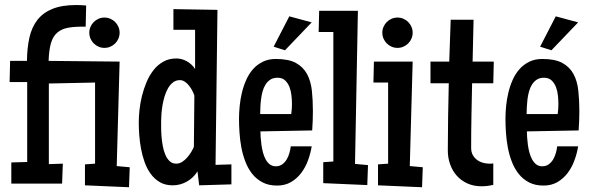

<svg xmlns="http://www.w3.org/2000/svg" viewBox="-20 -747 2395 779"><path d="M506.3 -68.4 503.4 12.7 324.7 4.9V-80.1L365.7 -83V-412.1L178.2 -408.2V-81.1L234.9 -83L231.9 -2H25.9V-87.9L90.3 -89.8V-414.1H19L21 -500H89.4Q89.8 -552.7 99.4 -594.7Q108.9 -636.7 131.6 -666Q154.3 -695.3 192.6 -710.9Q231 -726.6 289.6 -726.6Q299.8 -726.6 309.6 -726.1Q319.3 -725.6 329.6 -724.6L327.6 -638.7Q286.1 -639.6 258.1 -634.8Q230 -629.9 212.4 -614.7Q194.8 -599.6 186.8 -572Q178.7 -544.4 177.2 -500L465.3 -497.1L453.6 -73.2ZM465.3 -614.3Q465.3 -601.6 460.4 -590.3Q455.6 -579.1 447.3 -570.8Q439 -562.5 427.7 -557.6Q416.5 -552.7 403.8 -552.7Q391.1 -552.7 379.9 -557.6Q368.7 -562.5 360.4 -570.8Q352.1 -579.1 347.2 -590.3Q342.3 -601.6 342.3 -614.3Q342.3 -627 347.2 -638.2Q352.1 -649.4 360.4 -657.7Q368.7 -666 379.9 -670.9Q391.1 -675.8 403.8 -675.8Q416.5 -675.8 427.7 -670.9Q439 -666 447.3 -657.7Q455.6 -649.4 460.4 -638.2Q465.3 -627 465.3 -614.3Z M918.9 1 788.1 4.9 781.2 -51.8Q765.1 -25.4 738.3 -10.3Q711.4 4.9 680.7 4.9Q650.4 4.9 628.7 -7.8Q606.9 -20.5 591.6 -41.5Q576.2 -62.5 566.7 -89.4Q557.1 -116.2 552 -144.5Q546.9 -172.9 544.9 -200.2Q543 -227.5 543 -250Q543 -272.5 545.9 -300.5Q548.8 -328.6 555.9 -357.4Q563 -386.2 574.5 -413.6Q585.9 -440.9 602.8 -462.4Q619.6 -483.9 642.6 -496.8Q665.5 -509.8 695.3 -509.8Q718.3 -509.8 739 -497.8Q759.8 -485.8 771.5 -466.8V-626H683.6V-710L862.3 -707L854.5 -78.1L918.9 -80.1ZM768.6 -359.4Q765.6 -368.2 760.3 -378.9Q754.9 -389.6 747.3 -399.2Q739.7 -408.7 730.2 -415.3Q720.7 -421.9 710 -421.9Q693.8 -421.9 681.9 -412.6Q669.9 -403.3 661.6 -388.7Q653.3 -374 647.7 -355.7Q642.1 -337.4 639.2 -319.1Q636.2 -300.8 635 -284.4Q633.8 -268.1 633.8 -256.8Q633.8 -246.6 633.8 -230Q633.8 -213.4 635.3 -194.1Q636.7 -174.8 640.4 -155Q644 -135.3 650.9 -119.1Q657.7 -103 668.5 -93Q679.2 -83 695.3 -83Q707.5 -83 718.8 -90.1Q730 -97.2 739.3 -107.7Q748.5 -118.2 755.6 -129.9Q762.7 -141.6 766.6 -151.4Z M1249.5 -295.9Q1249.5 -255.9 1246.6 -217.8L1036.6 -213.9Q1036.6 -203.6 1037.6 -189.2Q1038.6 -174.8 1040.8 -158.9Q1043 -143.1 1047.1 -127.7Q1051.3 -112.3 1058.1 -99.9Q1064.9 -87.4 1075 -79.8Q1085 -72.3 1099.1 -72.3Q1114.3 -72.3 1125.2 -80.3Q1136.2 -88.4 1143.3 -100.3Q1150.4 -112.3 1154.3 -126.5Q1158.2 -140.6 1159.7 -153.3H1244.6Q1240.2 -125.5 1230 -97.2Q1219.7 -68.8 1202.6 -45.9Q1185.5 -22.9 1161.1 -8.5Q1136.7 5.9 1104 5.9Q1069.8 5.9 1045.2 -7.1Q1020.5 -20 1003.4 -41.5Q986.3 -63 975.6 -91.1Q964.8 -119.1 959.2 -149.2Q953.6 -179.2 951.7 -209.5Q949.7 -239.7 949.7 -265.6Q949.7 -289.1 952.4 -316.4Q955.1 -343.8 961.4 -370.6Q967.8 -397.5 978.8 -422.4Q989.7 -447.3 1006.3 -466.1Q1022.9 -484.9 1045.9 -496.3Q1068.8 -507.8 1099.1 -507.8Q1150.9 -507.8 1180.7 -491.5Q1210.4 -475.1 1225.8 -446.5Q1241.2 -418 1245.4 -379.2Q1249.5 -340.3 1249.5 -295.9ZM1164.6 -324.2Q1164.6 -338.9 1162.8 -357.4Q1161.1 -376 1155 -392.6Q1148.9 -409.2 1137.2 -420.4Q1125.5 -431.6 1106 -431.6Q1088.9 -431.6 1077.1 -424.1Q1065.4 -416.5 1057.6 -404.3Q1049.8 -392.1 1045.4 -376.2Q1041 -360.4 1039.1 -344Q1037.1 -327.6 1036.4 -312Q1035.6 -296.4 1035.6 -284.2H1161.6Q1164.6 -304.7 1164.6 -324.2ZM1244.6 -656.2 1136.2 -543 1090.3 -557.6 1153.8 -680.7Z M1473.1 -77.1 1470.2 3.9 1291.5 -3.9V-88.9L1332.5 -91.8V-617.2H1272.9L1274.9 -703.1H1432.1L1420.4 -82Z M1654.3 -614.3Q1654.3 -601.6 1649.4 -590.3Q1644.5 -579.1 1636.2 -570.8Q1627.9 -562.5 1616.7 -557.6Q1605.5 -552.7 1592.8 -552.7Q1580.1 -552.7 1568.8 -557.6Q1557.6 -562.5 1549.3 -570.8Q1541 -579.1 1536.1 -590.3Q1531.2 -601.6 1531.2 -614.3Q1531.2 -627 1536.1 -638.2Q1541 -649.4 1549.3 -657.7Q1557.6 -666 1568.8 -670.9Q1580.1 -675.8 1592.8 -675.8Q1605.5 -675.8 1616.7 -670.9Q1627.9 -666 1636.2 -657.7Q1644.5 -649.4 1649.4 -638.2Q1654.3 -627 1654.3 -614.3ZM1695.3 -68.4 1692.4 12.7 1513.7 4.9V-80.1L1554.7 -83V-412.1H1495.1L1497.1 -497.1H1654.3L1642.6 -73.2Z M1983.4 -497.1 1981.4 -409.2H1895.5Q1894 -343.8 1892.8 -278.3Q1891.6 -212.9 1891.6 -146.5Q1891.6 -130.9 1897.7 -119.1Q1903.8 -107.4 1914.1 -99.4Q1924.3 -91.3 1937.5 -87.2Q1950.7 -83 1964.8 -83Q1969.2 -83 1973.1 -83Q1977.1 -83 1981.4 -84V2.9Q1958 8.8 1933.6 8.8Q1901.9 8.8 1876.5 -2.7Q1851.1 -14.2 1833.5 -33.9Q1815.9 -53.7 1806.4 -80.1Q1796.9 -106.4 1796.9 -136.7Q1796.9 -205.1 1798.1 -272.9Q1799.3 -340.8 1800.8 -409.2H1726.6V-497.1H1802.7L1808.6 -667H1901.4L1897.5 -497.1Z M2330.6 -295.9Q2330.6 -255.9 2327.6 -217.8L2117.7 -213.9Q2117.7 -203.6 2118.7 -189.2Q2119.6 -174.8 2121.8 -158.9Q2124 -143.1 2128.2 -127.7Q2132.3 -112.3 2139.2 -99.9Q2146 -87.4 2156 -79.8Q2166 -72.3 2180.2 -72.3Q2195.3 -72.3 2206.3 -80.3Q2217.3 -88.4 2224.4 -100.3Q2231.4 -112.3 2235.4 -126.5Q2239.3 -140.6 2240.7 -153.3H2325.7Q2321.3 -125.5 2311 -97.2Q2300.8 -68.8 2283.7 -45.9Q2266.6 -22.9 2242.2 -8.5Q2217.8 5.9 2185.1 5.9Q2150.9 5.9 2126.2 -7.1Q2101.6 -20 2084.5 -41.5Q2067.4 -63 2056.6 -91.1Q2045.9 -119.1 2040.3 -149.2Q2034.7 -179.2 2032.7 -209.5Q2030.8 -239.7 2030.8 -265.6Q2030.8 -289.1 2033.4 -316.4Q2036.1 -343.8 2042.5 -370.6Q2048.8 -397.5 2059.8 -422.4Q2070.8 -447.3 2087.4 -466.1Q2104 -484.9 2127 -496.3Q2149.9 -507.8 2180.2 -507.8Q2231.9 -507.8 2261.7 -491.5Q2291.5 -475.1 2306.9 -446.5Q2322.3 -418 2326.4 -379.2Q2330.6 -340.3 2330.6 -295.9ZM2245.6 -324.2Q2245.6 -338.9 2243.9 -357.4Q2242.2 -376 2236.1 -392.6Q2230 -409.2 2218.3 -420.4Q2206.5 -431.6 2187 -431.6Q2169.9 -431.6 2158.2 -424.1Q2146.5 -416.5 2138.7 -404.3Q2130.9 -392.1 2126.5 -376.2Q2122.1 -360.4 2120.1 -344Q2118.2 -327.6 2117.4 -312Q2116.7 -296.4 2116.7 -284.2H2242.7Q2245.6 -304.7 2245.6 -324.2ZM2325.7 -656.2 2217.3 -543 2171.4 -557.6 2234.9 -680.7Z"/></svg>

Font: Maiden Orange
Style: Regular
Weight: 400
Designer: Astigmatic (AOETI)
Foundry: Astigmatic (AOETI)
Version: Version 1.001